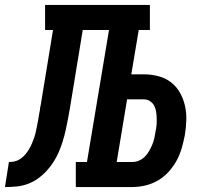

<svg xmlns="http://www.w3.org/2000/svg" viewBox="-76 -755 846 775"><path d="M-56 0 -40 -101Q-27 -101 -15 -104Q-3 -107 7.5 -114.5Q18 -122 26.5 -132Q35 -142 41.5 -153Q48 -164 53 -176Q58 -188 62 -199.5Q66 -211 68.5 -223Q71 -235 73.5 -247Q76 -259 78 -271Q80 -283 82 -295Q83 -299 83.5 -302.5Q84 -306 85 -310L86 -320Q87 -324 87.5 -327.5Q88 -331 89 -335L138 -634H106V-735H529V-634H484L454 -455H504Q534 -455 563 -447.5Q592 -440 614 -423Q636 -406 650 -381.5Q664 -357 670.5 -328.5Q677 -300 676 -269.5Q675 -239 670 -209Q665 -183 657.5 -157Q650 -131 637 -107Q624 -83 604.5 -61.5Q585 -40 560.5 -26Q536 -12 509.5 -6Q483 0 457 0H230V-101H275L364 -634H258L206 -317Q202 -295 198 -273Q194 -251 189 -229Q184 -207 177.5 -185.5Q171 -164 161.5 -142Q152 -120 139.5 -100.5Q127 -81 110.5 -63.5Q94 -46 74.5 -32.5Q55 -19 33 -11.5Q11 -4 -11.5 -2Q-34 0 -56 0ZM457 -101Q471 -101 484.5 -106.5Q498 -112 508.5 -122.5Q519 -133 526 -145.5Q533 -158 538.5 -171Q544 -184 547 -197.5Q550 -211 552 -225Q555 -238 556 -251.5Q557 -265 556.5 -278.5Q556 -292 554 -305Q552 -318 546 -329Q540 -340 529 -347Q518 -354 504 -354H437L395 -101Z"/></svg>

Font: Iosevka Etoile Oblique
Style: Bold
Weight: 700
Italic angle: -9°
Designer: Belleve Invis
Foundry: Belleve Invis
Version: Version 15.5.2; ttfautohint (v1.8.4)